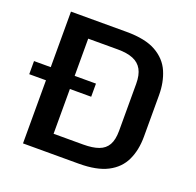

<svg xmlns="http://www.w3.org/2000/svg" viewBox="-126 -848 998 980"><g transform="rotate(20 373.5 -358.0)"><path d="M97.2 0V-715.8H398.9Q501.5 -715.8 559.3 -683.1Q617.2 -650.4 641.4 -594.5Q665.5 -538.6 665.5 -468.8V-243.7Q665.5 -170.4 639.6 -115.5Q613.8 -60.5 555.7 -30.3Q497.6 0 399.9 0ZM227.1 -99.6H388.2Q439 -99.6 471.7 -111.6Q504.4 -123.5 520.3 -151.6Q536.1 -179.7 536.1 -228V-483.4Q536.1 -531.2 520 -560.3Q503.9 -589.4 471.2 -602.8Q438.5 -616.2 388.2 -616.2H227.1ZM6.3 -342.8V-414.1H342.8V-342.8Z"/></g></svg>

Font: Monda SemiBold
Style: Regular
Weight: 600
Designer: Vernon Adams
Foundry: Vernon Adams
Version: Version 2.200